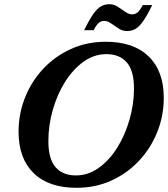

<svg xmlns="http://www.w3.org/2000/svg" viewBox="-20 -882 800 915"><path d="M760.5 -416Q760.5 -330.5 729.5 -253Q698.5 -175.5 642.5 -115.8Q586.5 -56 510.8 -21.5Q435 13 344.5 13Q212 13 140.2 -57Q68.5 -127 68.5 -254Q68.5 -339.5 99.2 -417Q130 -494.5 186 -554.2Q242 -614 318 -648.5Q394 -683 484 -683Q616.5 -683 688.5 -613Q760.5 -543 760.5 -416ZM210.5 -209.5Q210.5 -124.5 244.8 -85.2Q279 -46 341.5 -46Q400 -46 450.5 -82Q501 -118 538.5 -178Q576 -238 597.2 -311.8Q618.5 -385.5 618.5 -460.5Q618.5 -545.5 584 -584.8Q549.5 -624 487 -624Q428.5 -624 378.2 -588Q328 -552 290.2 -492Q252.5 -432 231.5 -358.2Q210.5 -284.5 210.5 -209.5ZM705.5 -858Q680.5 -807 661.5 -780.2Q642.5 -753.5 624.8 -743.8Q607 -734 585.5 -734Q564 -734 545.5 -746Q527 -758 509.8 -770.2Q492.5 -782.5 476 -782.5Q463.5 -782.5 452.2 -774.2Q441 -766 426 -738H381Q406 -789 425 -815.8Q444 -842.5 462 -852.2Q480 -862 501 -862Q522.5 -862 541 -850Q559.5 -838 576.8 -825.8Q594 -813.5 610.5 -813.5Q623 -813.5 634.2 -821.8Q645.5 -830 660.5 -858Z"/></svg>

Font: Newsreader Text
Style: Bold Italic
Weight: 700
Italic angle: -17°
Designer: Hugues Gentile
Foundry: Production Type
Version: Version 1.001